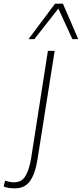

<svg xmlns="http://www.w3.org/2000/svg" viewBox="-140 -810 448 1050"><path d="M159 -532 65 62Q53 139 24.5 179.5Q-4 220 -59 220Q-72 220 -89.5 218Q-107 216 -120 210L-112 178Q-97 183 -85.5 185Q-74 187 -63 187Q-21 187 -0.5 152Q20 117 30 57L122 -532ZM16 -596 161 -790H204L288 -596H256L179 -763L48 -596Z"/></svg>

Font: Georama ExtraLight
Style: Italic
Weight: 200
Italic angle: -9°
Designer: Jean-Baptiste Levee
Foundry: Production Type
Version: Version 1.000